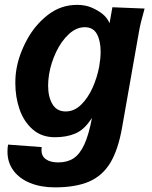

<svg xmlns="http://www.w3.org/2000/svg" viewBox="-20 -582 640 808"><path d="M11.5 56.5Q11.5 39.5 14 26.5L155.5 37Q154.5 46 154.5 49.5Q154.5 75 173.2 88.2Q192 101.5 225 101.5Q263 101.5 289.2 84.5Q315.5 67.5 334.5 26.8Q353.5 -14 367 -85.5L360.5 -76.5Q332.5 -35 296.2 -19.8Q260 -4.5 211 -4.5Q155 -4.5 117.5 -37.5Q80 -70.5 62.2 -122.2Q44.5 -174 44.5 -232Q44.5 -265.5 49.5 -292.5Q60 -353 93.8 -415.2Q127.5 -477.5 181.8 -519.5Q236 -561.5 304.5 -561.5Q339.5 -561.5 366.2 -549.8Q393 -538 410.5 -524Q421.5 -515.5 429.5 -504.5Q437.5 -493.5 441 -484L453 -551.5L588.5 -546Q570.5 -482.5 565 -449.5L493.5 -44Q477 49 444.2 103.2Q411.5 157.5 355.2 182Q299 206.5 210.5 206.5Q152.5 206.5 107.2 188.2Q62 170 36.8 136Q11.5 102 11.5 56.5ZM397.5 -302Q403.5 -337 403.5 -364Q403.5 -410 387.8 -438.8Q372 -467.5 337 -467.5Q301 -467.5 269.5 -438.2Q238 -409 216.2 -363.2Q194.5 -317.5 186.5 -269.5Q182.5 -244 182.5 -222Q182.5 -174 200.8 -143.5Q219 -113 256.5 -113Q292.5 -113 321.5 -141.5Q350.5 -170 369.8 -213.2Q389 -256.5 397.5 -302Z"/></svg>

Font: JuliaMono ExtraBoldItalic
Style: Regular
Weight: 800
Italic angle: -9°
Monospace: yes
Designer: cormullion
Foundry: corm
Version: Version 0.049; ttfautohint (v1.8.4)